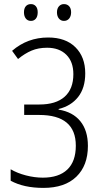

<svg xmlns="http://www.w3.org/2000/svg" viewBox="-20 -907 508 937"><path d="M266 -375V-372Q335 -361 372 -315.5Q409 -270 409 -195Q409 -99 352.5 -44.5Q296 10 192 10Q96 10 32 -25V-81Q64 -62 106.5 -51Q149 -40 189 -40Q267 -40 308.5 -79.5Q350 -119 350 -196Q350 -346 171 -346H98V-397H172Q253 -397 295.5 -435Q338 -473 338 -545Q338 -606 303.5 -640Q269 -674 210 -674Q167 -674 134 -660Q101 -646 68 -619L39 -659Q114 -724 215 -724Q300 -724 348 -676.5Q396 -629 396 -549Q396 -478 361.5 -434Q327 -390 266 -375ZM131 -887Q146 -887 155 -876.5Q164 -866 164 -847Q164 -827 155 -816Q146 -805 131 -805Q115 -805 106 -816.5Q97 -828 97 -847Q97 -866 106 -876.5Q115 -887 131 -887ZM292 -887Q308 -887 317.5 -876.5Q327 -866 327 -847Q327 -828 317.5 -816.5Q308 -805 292 -805Q277 -805 267.5 -816.5Q258 -828 258 -847Q258 -865 267.5 -876Q277 -887 292 -887Z"/></svg>

Font: Noto Sans Display Light Narrow
Style: Regular
Weight: 300
Width: 4
Designer: Monotype Design team
Foundry: Monotype Imaging Inc.
Version: Version 1.000